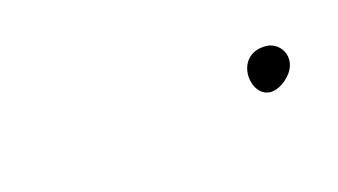

<svg xmlns="http://www.w3.org/2000/svg" viewBox="-25 -368 199 113"><g transform="rotate(-15 74.0 -311.5)"><path d="M137 -325C113 -325 122 -286 142 -302C154 -312 147 -325 137 -325Z"/></g></svg>

Font: Electronic
Style: ExLtIt
Weight: 200
Version: Version 1.011